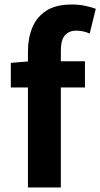

<svg xmlns="http://www.w3.org/2000/svg" viewBox="-20 -832 445 852"><path d="M104 0V-605Q104 -663 123.5 -710Q143 -757 185.5 -784.5Q228 -812 298 -812Q332 -812 359 -806Q386 -800 405 -793L378 -683Q350 -696 318 -696Q286 -696 268 -675Q250 -654 250 -608V0ZM28 -444V-553L112 -560H357V-444Z"/></svg>

Font: Noto Sans KR
Style: Bold
Weight: 700
Designer: Ryoko NISHIZUKA  (kana, bopomofo & ideographs); Paul D. Hunt (Latin, Greek & Cyrillic); Sandoll Communications , Soo-you
Foundry: Adobe
Version: Version 2.004-H2;hotconv 1.0.118;makeotfexe 2.5.65603